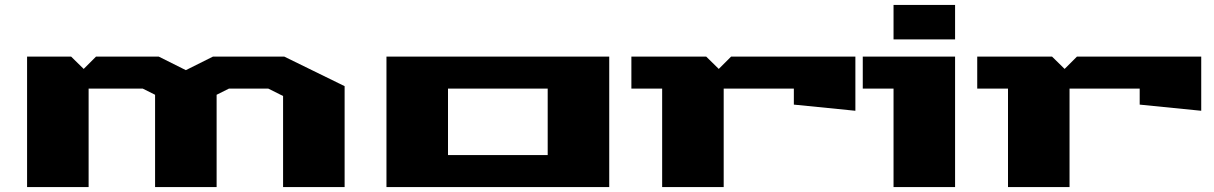

<svg xmlns="http://www.w3.org/2000/svg" viewBox="-20 -760 4930 780"><path d="M90 0V-530H269L320 -480L370 -530H625L735 -475L845 -530H1135L1380 -410V0H1130V-370L1070 -400H910L860 -375V0H610V-375L560 -400H340V0Z M1550 0V-530H2455V0ZM1800 -130H2205V-400H1800Z M2545 -400V-530H2849L2900 -480L2950 -530H3455V-310L3205 -335V-400H2920V0H2670V-400Z M3485 -400V-530H3860V0H3610V-400ZM3610 -600V-740H3860V-600Z M3950 -400V-530H4254L4305 -480L4355 -530H4860V-310L4610 -335V-400H4325V0H4075V-400Z"/></svg>

Font: Stalinist One
Style: Regular
Weight: 400
Designer: Jovanny Lemonad
Foundry: Alexey Maslov, Jovanny Lemonad
Version: Version 3.004